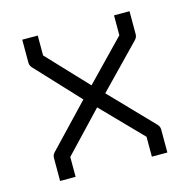

<svg xmlns="http://www.w3.org/2000/svg" viewBox="-86 -683 712 718"><g transform="rotate(-15 270.0 -324.0)"><path d="M266 -281 121 -128V-51H61V-140Q61 -152 70 -161L224 -323L70 -488Q61 -497 61 -509V-598H121V-521L267 -366L416 -520V-597H476V-508Q476 -496 467 -487L309 -324L467 -160Q476 -151 476 -139V-50H416V-127Z"/></g></svg>

Font: IBM 3270
Style: Regular
Weight: 400
Monospace: yes
Version: Version 2.3.1